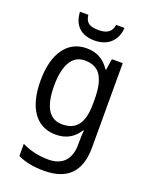

<svg xmlns="http://www.w3.org/2000/svg" viewBox="-176 -832 912 1163"><g transform="rotate(20 279.5 -250.0)"><path d="M419 -740H365C358 -689 323 -674 275 -674C221 -674 191 -688 186 -740H132C136 -656 184 -606 273 -606C361 -606 414 -659 419 -740ZM247 -546C124 -546 50 -443 50 -267C50 -89 123 10 247 10C313 10 362 -17 396 -72H400C398 -53 397 -18 397 0V19C397 117 346 167 258 167C194 167 135 153 86 128V207C133 229 188 240 255 240C411 240 482 159 482 8V-536H412L401 -465H396C360 -521 310 -546 247 -546ZM261 -473C355 -473 397 -413 397 -268V-246C397 -119 355 -62 263 -62C180 -62 138 -130 138 -266C138 -399 181 -473 261 -473Z"/></g></svg>

Font: Noto Sans Bengali SemiCondensed
Style: Regular
Weight: 400
Width: 4
Designer: Jelle Bosma - Monotype Design Team
Foundry: Monotype Imaging Inc.
Version: Version 2.003